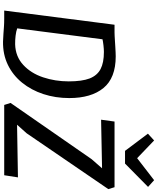

<svg xmlns="http://www.w3.org/2000/svg" viewBox="98 -1154 1063 1300"><g transform="rotate(90 630.0 -503.5)"><path d="M260.5 8Q230.5 7 207.8 5.2Q185 3.5 161.2 1.8Q137.5 0 103.5 0H51L147 -747H200Q208.5 -747 223.8 -747.8Q239 -748.5 257.8 -749.8Q276.5 -751 296 -752.2Q315.5 -753.5 332.8 -754.2Q350 -755 361 -755Q507.5 -755 575.5 -672Q643.5 -589 643.5 -440.5Q643.5 -347 616.5 -265Q589.5 -183 539.2 -121Q489 -59 418.5 -24.8Q348 9.5 260.5 8ZM279.5 -74Q362.5 -76.5 419 -129Q475.5 -181 503 -263.2Q530.5 -345.5 530.5 -437Q530.5 -526.5 510.5 -579Q490 -630 447 -652.5Q404 -675 331 -675Q312.5 -675 286.2 -672Q260 -669 245.5 -665.5L171.5 -88Q192 -80.5 221.8 -77Q251.5 -73.5 279.5 -74ZM690 0 676.5 -43 1057 -591.5 1119 -662.5 790 -656 802.5 -747H1247L1260 -705L882 -152L824 -87L1180.5 -93L1166 0ZM1001 -818 884.5 -973 930.5 -1015 1050.5 -900 1199.5 -1015 1245 -974 1087 -818Z"/></g></svg>

Font: Koeln Type Sans
Style: Italic
Weight: 400
Italic angle: -7.5°
Designer: Eben Sorkin
Foundry: Eben Sorkin
Version: Version 2.001